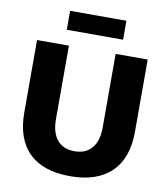

<svg xmlns="http://www.w3.org/2000/svg" viewBox="-96 -978 937 1068"><g transform="rotate(10 372.5 -444.0)"><path d="M60 -297V-705H240V-290Q240 -214 274 -173Q308 -132 372 -132Q436 -132 470 -173Q504 -214 504 -290V-705H685V-297Q685 -148 604.5 -69.5Q524 9 372 9Q219 9 139.5 -69Q60 -147 60 -297ZM213 -790V-897H531V-790Z"/></g></svg>

Font: wassup Sans
Style: Black
Weight: 900
Version: Version 2.001